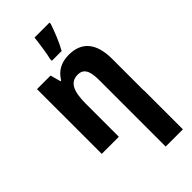

<svg xmlns="http://www.w3.org/2000/svg" viewBox="-311 -845 1151 1151"><g transform="rotate(-45 265.0 -269.0)"><path d="M227 -620V-606H310C340 -659 362 -718 379 -767V-778H252C249 -745 236 -653 227 -620ZM44 0H189V-279C189 -387 214 -438 278 -438C324 -438 346 -406 346 -327V-93V240H492V-93H491V-358C491 -494 432 -560 324 -560C256 -560 211 -531 183 -483H177L159 -549H44Z"/></g></svg>

Font: Noto Sans Mono Condensed ExtraBold
Style: Regular
Weight: 800
Width: 3
Designer: Monotype Design Team
Foundry: Monotype Imaging Inc.
Version: Version 2.014